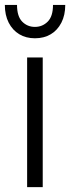

<svg xmlns="http://www.w3.org/2000/svg" viewBox="-32 -765 287 785"><path d="M142.7 0H78.9V-530H142.7ZM110.8 -608.5Q74.4 -608.5 46.9 -625Q19.4 -641.4 3.6 -672.2Q-12.2 -703.1 -12.2 -744.9H37.6Q37.6 -698.1 58.8 -676.5Q80.1 -655 110.8 -655Q141.4 -655 163 -676.5Q184.7 -698.1 184.7 -744.9H234.8Q234.8 -703.1 218.9 -672.2Q203.1 -641.4 175.6 -625Q148.1 -608.5 110.8 -608.5Z"/></svg>

Font: Roundo Variable
Style: Regular
Weight: 200
Designer: Shiva Nallaperumal
Foundry: Indian Type Foundry
Version: Version 2.000